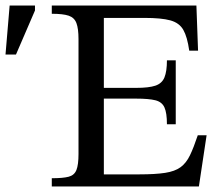

<svg xmlns="http://www.w3.org/2000/svg" viewBox="-33 -677 798 697"><path d="M689 0H155V-30Q196 -30 216.5 -35.5Q237 -41 244.5 -60Q252 -79 252 -118V-535Q252 -573 244.5 -593Q237 -613 216.5 -620Q196 -627 155 -627V-657H680L686 -493H654Q647 -543 632.5 -568.5Q618 -594 585.5 -603Q553 -612 491 -612H344V-358H461Q507 -358 531 -366Q555 -374 564 -396Q573 -418 573 -458H605V-226H573Q573 -267 564 -287Q555 -307 531 -313Q507 -319 461 -319H344V-44H473Q531 -44 566.5 -49.5Q602 -55 622.5 -70Q643 -85 656.5 -113Q670 -141 685 -186H717ZM25 -479H-13L2 -657H94V-639Z"/></svg>

Font: STIX Two Text
Style: Regular
Weight: 400
Designer: Ross Mills, John Hudson & Paul Hanslow, Tiro Typeworks Ltd; with prior portions MicroPress Inc., and Coen Hoffman.
Foundry: Tiro Typeworks Ltd
Version: Version 2.13 b171